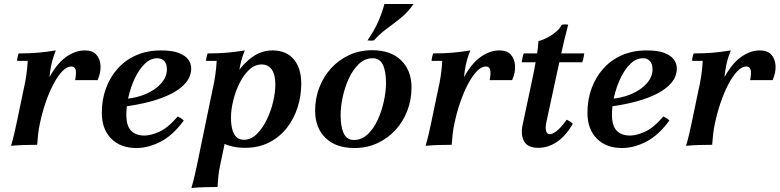

<svg xmlns="http://www.w3.org/2000/svg" viewBox="-20 -721 3882 956"><path d="M35 5Q45 -29 51 -55.5Q57 -82 63 -110L96 -268Q105 -306 110.5 -343Q116 -380 118 -418H65Q65 -425 67.5 -436.5Q70 -448 73 -455Q126 -455 167.5 -458.5Q209 -462 258 -470Q249 -449 241.5 -422.5Q234 -396 230 -367.5Q226 -339 223 -310L179 -108Q173 -81 170 -54.5Q167 -28 165 0Q132 0 100.5 1Q69 2 35 5ZM354 -322Q361 -358 356.5 -374Q352 -390 335 -390Q313 -390 290 -366Q267 -342 245.5 -301Q224 -260 207 -210Q190 -160 179 -108H149Q178 -243 218.5 -322Q259 -401 306.5 -435.5Q354 -470 402 -470Q440 -470 459 -449.5Q478 -429 480.5 -395Q483 -361 466 -322Z M700 -46Q729 -46 772 -64.5Q815 -83 865 -141Q874 -137 881 -132.5Q888 -128 895 -121Q842 -48 780.5 -16Q719 16 659 16Q580 16 533.5 -31Q487 -78 487 -159Q487 -225 507.5 -281Q528 -337 566.5 -380Q605 -423 659.5 -446.5Q714 -470 782 -470Q837 -470 869.5 -457.5Q902 -445 917 -425Q932 -405 932 -381Q932 -342 906.5 -310.5Q881 -279 834.5 -255Q788 -231 725.5 -214.5Q663 -198 589 -189L588 -227Q655 -231 705 -252.5Q755 -274 783 -306.5Q811 -339 811 -374Q811 -404 797.5 -417.5Q784 -431 764 -431Q729 -431 700.5 -403Q672 -375 651.5 -331.5Q631 -288 620 -240Q609 -192 609 -150Q609 -95 632.5 -70.5Q656 -46 700 -46Z M933 215Q943 181 949 154.5Q955 128 961 100L1037 -268Q1046 -307 1051.5 -343.5Q1057 -380 1059 -418H1006Q1006 -425 1008.5 -436.5Q1011 -448 1014 -455Q1067 -455 1108.5 -458.5Q1150 -462 1199 -470Q1190 -449 1182.5 -422.5Q1175 -396 1171 -367.5Q1167 -339 1164 -310L1127 -205L1120 -107L1076 102Q1070 129 1067.5 155.5Q1065 182 1063 210Q1029 210 997.5 211Q966 212 933 215ZM1337 -470Q1405 -470 1442.5 -426Q1480 -382 1480 -304Q1480 -244 1462 -187Q1444 -130 1408.5 -84.5Q1373 -39 1320.5 -12Q1268 15 1200 15Q1135 15 1087.5 -9.5Q1040 -34 1025 -79L1092 -130Q1092 -191 1110.5 -251Q1129 -311 1162.5 -360.5Q1196 -410 1240.5 -440Q1285 -470 1337 -470ZM1283 -400Q1249 -400 1221.5 -374.5Q1194 -349 1173.5 -308.5Q1153 -268 1141.5 -221.5Q1130 -175 1130 -134Q1130 -83 1145.5 -54Q1161 -25 1195 -25Q1229 -25 1257.5 -52.5Q1286 -80 1307.5 -123.5Q1329 -167 1340 -214.5Q1351 -262 1351 -301Q1351 -350 1333 -375Q1315 -400 1283 -400Z M1835 -431Q1797 -431 1767 -402.5Q1737 -374 1717 -330.5Q1697 -287 1686.5 -238Q1676 -189 1676 -148Q1676 -90 1691.5 -57Q1707 -24 1742 -24L1745 16Q1652 16 1600.5 -34.5Q1549 -85 1549 -170Q1549 -231 1570 -285.5Q1591 -340 1629 -381.5Q1667 -423 1719 -447Q1771 -471 1833 -471ZM1742 -24Q1781 -24 1811 -52.5Q1841 -81 1861 -125Q1881 -169 1891.5 -218Q1902 -267 1902 -307Q1902 -366 1886.5 -398.5Q1871 -431 1835 -431L1833 -471Q1926 -471 1977.5 -420.5Q2029 -370 2029 -285Q2029 -224 2008 -169.5Q1987 -115 1949 -73.5Q1911 -32 1859 -8Q1807 16 1745 16ZM2039 -701Q2012 -661 1976 -632Q1940 -603 1904.5 -577Q1869 -551 1842 -520Q1826 -517 1810 -520Q1845 -571 1864 -615Q1883 -659 1894 -701Z M2099 5Q2109 -29 2115 -55.5Q2121 -82 2127 -110L2160 -268Q2169 -306 2174.5 -343Q2180 -380 2182 -418H2129Q2129 -425 2131.5 -436.5Q2134 -448 2137 -455Q2190 -455 2231.5 -458.5Q2273 -462 2322 -470Q2313 -449 2305.5 -422.5Q2298 -396 2294 -367.5Q2290 -339 2287 -310L2243 -108Q2237 -81 2234 -54.5Q2231 -28 2229 0Q2196 0 2164.5 1Q2133 2 2099 5ZM2418 -322Q2425 -358 2420.5 -374Q2416 -390 2399 -390Q2377 -390 2354 -366Q2331 -342 2309.5 -301Q2288 -260 2271 -210Q2254 -160 2243 -108H2213Q2242 -243 2282.5 -322Q2323 -401 2370.5 -435.5Q2418 -470 2466 -470Q2504 -470 2523 -449.5Q2542 -429 2544.5 -395Q2547 -361 2530 -322Z M2578 -411Q2579 -420 2581.5 -433Q2584 -446 2588 -455H2889Q2888 -448 2885.5 -434Q2883 -420 2879 -411ZM2802 -125Q2810 -121 2817.5 -116.5Q2825 -112 2832 -105Q2799 -46 2754.5 -15.5Q2710 15 2661 15Q2606 15 2589 -18.5Q2572 -52 2582 -98L2627 -310Q2634 -343 2641 -378.5Q2648 -414 2653.5 -449Q2659 -484 2661 -516Q2683 -522 2706 -534Q2729 -546 2748.5 -562.5Q2768 -579 2777 -598Q2794 -601 2809 -598Q2788 -517 2773 -448.5Q2758 -380 2743 -310L2699 -106Q2695 -82 2699.5 -67.5Q2704 -53 2718 -53Q2731 -53 2751 -68Q2771 -83 2802 -125Z M3118 -46Q3147 -46 3190 -64.5Q3233 -83 3283 -141Q3292 -137 3299 -132.5Q3306 -128 3313 -121Q3260 -48 3198.5 -16Q3137 16 3077 16Q2998 16 2951.5 -31Q2905 -78 2905 -159Q2905 -225 2925.5 -281Q2946 -337 2984.5 -380Q3023 -423 3077.5 -446.5Q3132 -470 3200 -470Q3255 -470 3287.5 -457.5Q3320 -445 3335 -425Q3350 -405 3350 -381Q3350 -342 3324.5 -310.5Q3299 -279 3252.5 -255Q3206 -231 3143.5 -214.5Q3081 -198 3007 -189L3006 -227Q3073 -231 3123 -252.5Q3173 -274 3201 -306.5Q3229 -339 3229 -374Q3229 -404 3215.5 -417.5Q3202 -431 3182 -431Q3147 -431 3118.5 -403Q3090 -375 3069.5 -331.5Q3049 -288 3038 -240Q3027 -192 3027 -150Q3027 -95 3050.5 -70.5Q3074 -46 3118 -46Z M3396 5Q3406 -29 3412 -55.5Q3418 -82 3424 -110L3457 -268Q3466 -306 3471.5 -343Q3477 -380 3479 -418H3426Q3426 -425 3428.5 -436.5Q3431 -448 3434 -455Q3487 -455 3528.5 -458.5Q3570 -462 3619 -470Q3610 -449 3602.5 -422.5Q3595 -396 3591 -367.5Q3587 -339 3584 -310L3540 -108Q3534 -81 3531 -54.5Q3528 -28 3526 0Q3493 0 3461.5 1Q3430 2 3396 5ZM3715 -322Q3722 -358 3717.5 -374Q3713 -390 3696 -390Q3674 -390 3651 -366Q3628 -342 3606.5 -301Q3585 -260 3568 -210Q3551 -160 3540 -108H3510Q3539 -243 3579.5 -322Q3620 -401 3667.5 -435.5Q3715 -470 3763 -470Q3801 -470 3820 -449.5Q3839 -429 3841.5 -395Q3844 -361 3827 -322Z"/></svg>

Font: Poltawski Nowy SemiBold
Style: Italic
Weight: 600
Italic angle: -12°
Version: Version 1.001;gftools[0.9.25]